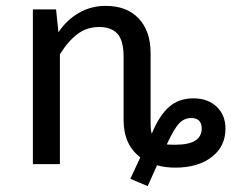

<svg xmlns="http://www.w3.org/2000/svg" viewBox="-20 -559 788 654"><path d="M748 -121Q748 -60 701 -24Q654 12 577 12Q543 12 515 4L483 75L424 50L458 -23Q401 -66 401 -150V-365Q401 -421 380 -444Q359 -467 318 -467Q276 -467 244 -443Q212 -419 184 -374V0H92V-527H171L179 -449Q207 -491 248.5 -515Q290 -539 340 -539Q412 -539 452.5 -496Q493 -453 493 -378V-140Q493 -116 497 -103L498 -106Q523 -166 556 -195Q589 -224 639 -224Q688 -224 718 -195.5Q748 -167 748 -121ZM667 -121Q667 -157 631 -157Q607 -157 589.5 -138Q572 -119 548 -67Q556 -66 577 -66Q623 -66 645 -80Q667 -94 667 -121Z"/></svg>

Font: FiraGOUPP
Style: Medium
Weight: 400
Designer: bBox Type
Foundry: bBox Type GmbH
Version: Version 1.001